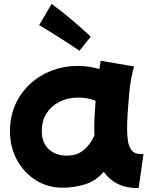

<svg xmlns="http://www.w3.org/2000/svg" viewBox="-20 -881 769 982"><path d="M299 79Q224 79 163 40.5Q102 2 66.5 -63.5Q31 -129 31 -210Q31 -286 59 -347.5Q87 -409 135.5 -453Q184 -497 246 -520.5Q308 -544 376 -544Q433 -544 488 -528Q492 -549 495 -570L666 -541Q659 -522 652 -484Q645 -446 640.5 -399Q636 -352 633 -305Q630 -258 630 -220Q630 -189 634.5 -159.5Q639 -130 654 -111.5Q669 -93 700 -93H714L689 81Q623 81 580 58.5Q537 36 511 -2Q468 46 413 62.5Q358 79 299 79ZM195 -190Q200 -142 234.5 -113.5Q269 -85 322 -85Q373 -85 407 -112.5Q441 -140 463 -188Q462 -204 462 -221Q462 -256 464 -293Q466 -330 469 -366Q427 -382 381 -382Q327 -382 284.5 -360.5Q242 -339 218 -301Q194 -263 194 -213Q194 -207 194 -201Q194 -195 195 -190ZM386.1 -621.5Q367.5 -634.3 339.5 -652.9Q311.6 -671.5 281.2 -690.6Q250.9 -709.7 223.9 -726.4Q197 -743.1 180.3 -752.9L244 -860.7Q263.6 -846.9 290.5 -825.9Q317.5 -804.8 345.9 -780.8Q374.3 -756.8 400.3 -733.8Q426.3 -710.7 443.9 -693.1Z"/></svg>

Font: Mochiy Pop P One
Style: Regular
Weight: 400
Designer: FONTDASU
Foundry: FONTDASU / Google Inc. / Adobe
Version: Version 2.000